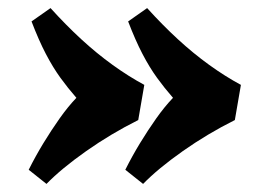

<svg xmlns="http://www.w3.org/2000/svg" viewBox="-20 -503 653 475"><path d="M51 -83Q68 -117 87.5 -149Q107 -181 127.5 -210Q148 -239 169 -261Q148 -285 129.5 -310.5Q111 -336 93.5 -369.5Q76 -403 58 -450L105 -483Q143 -441 181 -406Q219 -371 258.5 -342.5Q298 -314 337 -293L322 -206Q254 -172 193 -129Q132 -86 95 -48ZM290 -83Q307 -117 326.5 -149Q346 -181 366.5 -210Q387 -239 408 -261Q387 -285 368.5 -310.5Q350 -336 332.5 -369.5Q315 -403 297 -450L344 -483Q382 -441 420 -406Q458 -371 497.5 -342.5Q537 -314 576 -293L561 -206Q493 -172 432 -129Q371 -86 334 -48Z"/></svg>

Font: Literata 18pt ExtraBold
Style: Italic
Weight: 800
Italic angle: -2°
Designer: Latin by Veronika Burian and Jose Scaglione. Greek by Irene Vlachou. Cyrillic by Vera Evstafieva
Foundry: TypeTogether
Version: Version 3.103;gftools[0.9.29]